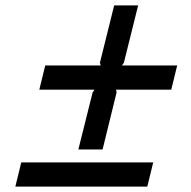

<svg xmlns="http://www.w3.org/2000/svg" viewBox="-20 -763 708 713"><path d="M616 -430H411L413 -420L361 -208H271L324 -420L331 -430H126L148 -520H354L351 -530L404 -743H493L440 -530L433 -520H638ZM527 -70H37L59 -160H549Z"/></svg>

Font: TypoPRO Sinkin Sans
Style: 400 Italic
Weight: 400
Italic angle: -112°
Designer: Keith Bates
Foundry: K-Type
Version: Sinkin Sans (version 1.0)  by Keith Bates   •   © 2014   www